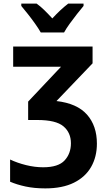

<svg xmlns="http://www.w3.org/2000/svg" viewBox="-20 -804 603 1064"><path d="M231 240Q170 240 121.5 229.5Q73 219 36 203V80Q76 99 124.5 111Q173 123 219 123Q303 123 338 85Q373 47 373 -10Q373 -69 331.5 -104Q290 -139 187 -139H136V-241L318 -434H53V-546H493V-453L293 -244Q407 -231 462 -169Q517 -107 517 -8Q517 65 485 121Q453 177 389.5 208.5Q326 240 231 240ZM206 -624Q194 -645 175 -672Q156 -699 135 -725.5Q114 -752 98 -771V-784H183Q204 -769 225.5 -748Q247 -727 270 -702Q294 -728 315 -747.5Q336 -767 358 -784H443V-771Q427 -752 406.5 -726Q386 -700 366.5 -673Q347 -646 335 -624Z"/></svg>

Font: Noto Sans Mono SemiCondensed
Style: Bold
Weight: 700
Width: 4
Designer: Monotype Design Team
Foundry: Monotype Imaging Inc.
Version: Version 2.014